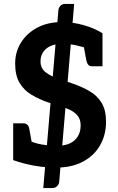

<svg xmlns="http://www.w3.org/2000/svg" viewBox="-20 -844 602 976"><path d="M200 112 277 -793Q278 -805 287 -814.5Q296 -824 311 -824H357L281 80Q280 92 270.5 102Q261 112 246 112ZM265 8Q224 8 185.5 3Q147 -2 112.5 -10.5Q78 -19 47 -30V-129L111 -136Q154 -116 192.5 -109.5Q231 -103 272 -103Q309 -103 335 -115Q361 -127 375.5 -150.5Q390 -174 390 -206Q390 -236 375.5 -254.5Q361 -273 336.5 -285Q312 -297 283 -305.5Q254 -314 223 -324Q180 -339 141.5 -361.5Q103 -384 80 -422Q57 -460 57 -521Q57 -580 87 -628Q117 -676 170.5 -704Q224 -732 296 -732Q347 -732 402.5 -717Q458 -702 501 -675V-595L429 -596Q398 -607 365.5 -614Q333 -621 297 -621Q244 -621 215 -596.5Q186 -572 186 -532Q186 -497 211.5 -477Q237 -457 275.5 -444.5Q314 -432 353 -418Q399 -402 437 -379.5Q475 -357 497 -320.5Q519 -284 519 -225Q519 -158 488.5 -105Q458 -52 401 -22Q344 8 265 8ZM404 -618 501 -595V-507H449Q436 -507 429 -514.5Q422 -522 419 -536ZM144 -106 47 -129V-217H99Q112 -217 119.5 -209.5Q127 -202 129 -188Z"/></svg>

Font: Aleo
Style: Bold
Weight: 700
Designer: Alessio Laiso
Foundry: Alessio Laiso
Version: Version 2.001;gftools[0.9.29]